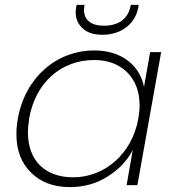

<svg xmlns="http://www.w3.org/2000/svg" viewBox="-20 -756 713 784"><path d="M47 -209C47 -142 67 -90 107 -51C146 -12 199 8 265 8C322 8 374 -6 419 -35C464 -63 499 -99 522 -143L497 0H541L638 -543H593L568 -401C551 -488 478 -550 365 -550C212 -550 83 -441 53 -272C49 -250 47 -229 47 -209ZM94 -216C94 -231 96 -250 99 -272C125 -421 232 -511 364 -511C420 -511 465 -494 499 -461C533 -427 550 -382 550 -325C550 -310 548 -292 545 -272C519 -127 407 -32 279 -32C164 -32 94 -100 94 -216ZM317 -641C335 -623 362 -614 398 -614C481 -614 534 -664 545 -727L546 -736H514C505 -681 467 -651 404 -651C351 -651 323 -675 323 -716C323 -720 324 -727 325 -736H293L291 -727C290 -718 289 -711 289 -707C289 -680 298 -658 317 -641Z"/></svg>

Font: Momo Neue ExtLt
Style: Italic
Weight: 200
Italic angle: -10°
Designer: Ninad Kale (Devanagari), Jonny Pinhorn (Latin)
Foundry: Indian Type Foundry
Version: 4.004